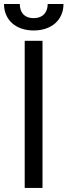

<svg xmlns="http://www.w3.org/2000/svg" viewBox="-34 -929 334 949"><path d="M176.1 -727.3H88.1V0H176.1ZM201.7 -909.1C201.7 -872.2 181.8 -839.5 132.1 -839.5C82.4 -839.5 63.9 -872.2 63.9 -909.1H-14.2C-14.2 -832.4 42.6 -778.4 132.1 -778.4C223 -778.4 279.8 -832.4 279.8 -909.1Z"/></svg>

Font: Karasuma Gothic
Style: Regular
Weight: 400
Designer: Rasmus Andersson, Ryoko Nishizuka
Foundry: Genbu
Version: Version 1.00